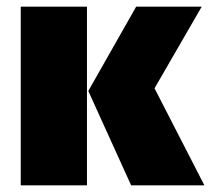

<svg xmlns="http://www.w3.org/2000/svg" viewBox="-20 -554 631 574"><path d="M240 -534H42V0H240ZM583 -534H387L244 -282L372 0H591L442 -290Z"/></svg>

Font: Fira Sans Heavy
Style: Regular
Weight: 900
Designer: bBox Type GmbH & Carrois Corporate GbR & Edenspiekermann AG
Foundry: bBox Type GmbH & Carrois Corporate GbR & Edenspiekermann AG
Version: Version 4.300;PS 004.300;hotconv 1.0.88;makeotf.lib2.5.64775